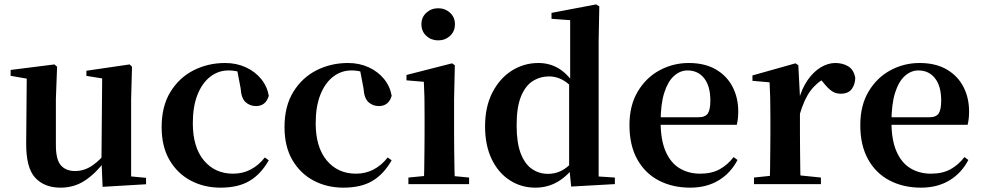

<svg xmlns="http://www.w3.org/2000/svg" viewBox="-20 -839 4473 875"><path d="M255.7 16.2Q182.1 16.2 140.2 -29.3Q98.3 -74.7 99.3 -187.9L102 -497.7L132 -475.4L28.4 -493.5V-520.2L228 -545.4L240.2 -534.8L234.7 -388.7V-177.8Q234.7 -111 257.7 -85.3Q280.7 -59.5 321.8 -59.5Q364.7 -59.5 402.5 -85.8Q440.3 -112.1 469.6 -153.8L503.2 -103H456Q418.4 -51 368.8 -17.4Q319.2 16.2 255.7 16.2ZM447.6 12.4 442.4 -109.4V-111.9L445.6 -481.6L373.7 -493.2V-516.6L570.9 -545.4L581.6 -534.8L577.6 -388.7V-35L645.6 -28.5V0.7Z M985.1 16.2Q910.1 16.2 849.2 -16Q788.3 -48.3 752.4 -109.8Q716.6 -171.4 716.6 -259.7Q716.6 -354.7 756.5 -419.9Q796.4 -485 862.1 -518.5Q927.9 -551.9 1006 -551.9Q1057.5 -551.9 1099.8 -532.5Q1142.2 -513.2 1169.8 -479.5Q1197.4 -445.8 1205 -402.4Q1191.4 -355.6 1146.4 -355.6Q1118.9 -355.6 1099.1 -373.6Q1079.4 -391.6 1076.6 -436.8L1058.8 -530.1L1126.7 -486.3Q1097.8 -503.2 1073.1 -510.6Q1048.4 -518 1021.6 -518Q975.2 -518 938.2 -489.4Q901.1 -460.7 879.9 -407.1Q858.7 -353.5 858.7 -277.6Q858.7 -168.4 909 -108Q959.4 -47.5 1042.2 -47.5Q1086.5 -47.5 1122.8 -66.7Q1159.2 -85.9 1186.9 -121.4L1204.8 -108.4Q1169.1 -45.4 1117.3 -14.6Q1065.5 16.2 985.1 16.2Z M1545.1 16.2Q1470.1 16.2 1409.2 -16Q1348.3 -48.3 1312.4 -109.8Q1276.6 -171.4 1276.6 -259.7Q1276.6 -354.7 1316.5 -419.9Q1356.4 -485 1422.1 -518.5Q1487.9 -551.9 1566 -551.9Q1617.5 -551.9 1659.8 -532.5Q1702.2 -513.2 1729.8 -479.5Q1757.4 -445.8 1765 -402.4Q1751.4 -355.6 1706.4 -355.6Q1678.9 -355.6 1659.1 -373.6Q1639.4 -391.6 1636.6 -436.8L1618.8 -530.1L1686.7 -486.3Q1657.8 -503.2 1633.1 -510.6Q1608.4 -518 1581.6 -518Q1535.2 -518 1498.2 -489.4Q1461.1 -460.7 1439.9 -407.1Q1418.7 -353.5 1418.7 -277.6Q1418.7 -168.4 1469 -108Q1519.4 -47.5 1602.2 -47.5Q1646.5 -47.5 1682.8 -66.7Q1719.2 -85.9 1746.9 -121.4L1764.8 -108.4Q1729.1 -45.4 1677.3 -14.6Q1625.5 16.2 1545.1 16.2Z M1841.2 0V-29.9L1947.8 -40.2H2009.8L2117.8 -29.9V0ZM1911.6 0Q1912.6 -25.5 1913.3 -67.4Q1913.9 -109.4 1914.4 -154.8Q1914.9 -200.3 1914.9 -234.8V-308Q1914.9 -358.3 1914.3 -394.3Q1913.6 -430.4 1911.6 -466.2L1832.5 -472.9V-497.4L2040.1 -550.4L2052.8 -541.7L2049.4 -387.9V-234.8Q2049.4 -200.3 2049.9 -154.8Q2050.4 -109.4 2051.2 -67.4Q2052.1 -25.5 2053.1 0ZM1976.8 -655Q1945.6 -655 1923 -675.4Q1900.5 -695.9 1900.5 -728.8Q1900.5 -760.3 1923 -780.9Q1945.6 -801.4 1976.8 -801.4Q2008.5 -801.4 2030.9 -780.9Q2053.3 -760.3 2053.3 -728.8Q2053.3 -695.9 2030.9 -675.4Q2008.5 -655 1976.8 -655Z M2419.5 16.2Q2355 16.2 2302.9 -17.7Q2250.7 -51.5 2220.6 -114.2Q2190.6 -176.8 2190.6 -263.1Q2190.6 -352.4 2223.9 -417.2Q2257.2 -482 2312.4 -517Q2367.7 -551.9 2433.5 -551.9Q2483.9 -551.9 2524.4 -528.1Q2564.8 -504.4 2598.8 -453.6H2608.1L2591.3 -436.8Q2563.9 -465.9 2537.3 -478.3Q2510.7 -490.8 2482.9 -490.8Q2442.2 -490.8 2408.5 -469.9Q2374.9 -449.1 2354.6 -400.1Q2334.4 -351.2 2334.4 -267.7Q2334.4 -188.6 2353.1 -139.8Q2371.9 -91.1 2404.4 -68.9Q2436.9 -46.7 2477.3 -46.7Q2508.5 -46.7 2535.5 -59.4Q2562.5 -72.1 2588.8 -100.9L2607.6 -80.8H2597.1Q2563.8 -34.5 2519 -9.1Q2474.1 16.2 2419.5 16.2ZM2583 11.2 2573.7 -81.1V-83.3V-457.2L2578.4 -468.4V-747.1L2493.4 -753.3V-780.3L2696.9 -819L2711.2 -810L2708.2 -652.7V-34.7L2782.1 -29.9V0Z M3125.2 16.2Q3044.8 16.2 2982.2 -16.5Q2919.6 -49.1 2884.1 -113Q2848.6 -176.9 2848.6 -268.8Q2848.6 -358.8 2886.6 -422.2Q2924.5 -485.7 2986.2 -518.8Q3047.9 -551.9 3118.4 -551.9Q3192.1 -551.9 3242.5 -522.5Q3292.8 -493.1 3318.6 -443.2Q3344.4 -393.3 3344.4 -330.9Q3344.4 -296.1 3337.7 -270.2H2907.1V-304.6H3162.4Q3194.5 -304.6 3205.9 -322.2Q3217.3 -339.8 3217.3 -380.4Q3217.3 -446.3 3189.2 -482.2Q3161.1 -518 3113.1 -518Q3079.7 -518 3051.6 -492.9Q3023.6 -467.8 3007.1 -416Q2990.7 -364.1 2990.7 -282.7Q2990.7 -200.5 3013.9 -148.2Q3037 -95.8 3077.8 -71.7Q3118.5 -47.5 3170.4 -47.5Q3223.4 -47.5 3259.9 -67.7Q3296.3 -87.9 3323.2 -123.2L3341.1 -109.9Q3309.6 -49.8 3254.7 -16.8Q3199.7 16.2 3125.2 16.2Z M3416.2 0V-29.9L3524.3 -41.2H3610.8L3721.2 -29.9V0ZM3487.2 0Q3488.9 -25.5 3489.4 -67.4Q3489.9 -109.4 3490.4 -154.8Q3490.9 -200.3 3490.9 -234.8V-310.2Q3490.9 -360.7 3490 -394.1Q3489.2 -427.5 3487.2 -463.8L3409.1 -470.7V-495.2L3605.2 -550.4L3618.2 -541.7L3625.6 -398.7V-397.7V-234.8Q3625.6 -200.3 3626.1 -154.8Q3626.6 -109.4 3627.1 -67.4Q3627.6 -25.5 3628.6 0ZM3625.4 -320.2 3592.3 -380.9H3619.4Q3634 -435.6 3660.6 -473.9Q3687.3 -512.2 3720.4 -532.1Q3753.5 -551.9 3786.6 -551.9Q3820.2 -551.9 3845.4 -536.8Q3870.7 -521.7 3877.7 -484.5Q3876.9 -453.2 3861.2 -432.6Q3845.4 -411.9 3811.2 -411.9Q3786.5 -411.9 3768.2 -425.8Q3750 -439.6 3730.8 -464.4L3707.8 -490.9L3744.4 -485.1Q3701.5 -463.1 3673.2 -424.7Q3644.9 -386.2 3625.4 -320.2Z M4177.2 16.2Q4096.8 16.2 4034.2 -16.5Q3971.6 -49.1 3936.1 -113Q3900.6 -176.9 3900.6 -268.8Q3900.6 -358.8 3938.6 -422.2Q3976.5 -485.7 4038.2 -518.8Q4099.9 -551.9 4170.4 -551.9Q4244.1 -551.9 4294.5 -522.5Q4344.8 -493.1 4370.6 -443.2Q4396.4 -393.3 4396.4 -330.9Q4396.4 -296.1 4389.7 -270.2H3959.1V-304.6H4214.4Q4246.5 -304.6 4257.9 -322.2Q4269.3 -339.8 4269.3 -380.4Q4269.3 -446.3 4241.2 -482.2Q4213.1 -518 4165.1 -518Q4131.7 -518 4103.6 -492.9Q4075.6 -467.8 4059.1 -416Q4042.7 -364.1 4042.7 -282.7Q4042.7 -200.5 4065.9 -148.2Q4089 -95.8 4129.8 -71.7Q4170.5 -47.5 4222.4 -47.5Q4275.4 -47.5 4311.9 -67.7Q4348.3 -87.9 4375.2 -123.2L4393.1 -109.9Q4361.6 -49.8 4306.7 -16.8Q4251.7 16.2 4177.2 16.2Z"/></svg>

Font: Noto Serif KR
Style: Regular
Weight: 200
Designer: Ryoko NISHIZUKA 西塚涼子 (kana & ideographs); Frank Grießhammer (Latin, Greek & Cyrillic); Wenlong ZHANG 张文龙 (bopomofo); San
Foundry: Adobe
Version: Version 2.001;hotconv 1.1.0;makeotfexe 2.6.0